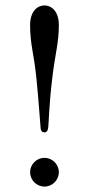

<svg xmlns="http://www.w3.org/2000/svg" viewBox="-20 -678 328 708"><path d="M144 -658C120 -658 91 -639 91 -585C91 -515 105 -480 114 -392C122 -314 128 -224 130 -203C131 -197 134 -190 144 -190C154 -190 157 -199 158 -210C160 -224 160 -284 173 -392C183 -478 197 -520 197 -585C197 -639 168 -658 144 -658ZM91 -43C91 -14 115 10 144 10C173 10 197 -14 197 -43C197 -72 173 -96 144 -96C115 -96 91 -72 91 -43Z"/></svg>

Font: Libertinus Serif
Style: Regular
Weight: 400
Designer: Philipp H. Poll, Khaled Hosny
Foundry: Caleb Maclennan
Version: Version 7.050;RELEASE